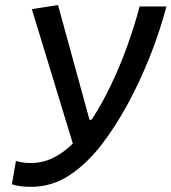

<svg xmlns="http://www.w3.org/2000/svg" viewBox="-20 -718 668 748"><path d="M101.6 9.8Q81.1 9.8 62.7 7.8Q44.4 5.9 26.4 0L42 -90.8Q53.2 -87.9 65.9 -85.4Q78.6 -83 100.1 -83Q146.5 -83 187 -103Q227.5 -123 263.7 -158.7L104 -682.6L206.1 -698.2L328.6 -251.5H336.9Q376.5 -312 411.6 -385.3Q446.8 -458.5 475.3 -537.4Q503.9 -616.2 523.9 -692.9H628.4Q602.5 -594.7 564 -497.8Q525.4 -400.9 478.3 -314Q431.2 -227.1 378.9 -158.7Q320.8 -82 252 -36.1Q183.1 9.8 101.6 9.8Z"/></svg>

Font: CaskaydiaCove NFP
Style: Italic
Weight: 400
Italic angle: -10°
Designer: Aaron Bell
Foundry: Saja Typeworks
Version: Version 2111.001; VTT 6.35;Nerd Fonts 3.1.1